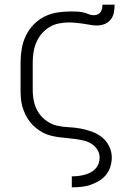

<svg xmlns="http://www.w3.org/2000/svg" viewBox="-20 -591 590 821"><path d="M287 210V163H288Q301 163 314.5 161.5Q328 160 341 156.5Q354 153 366 147Q378 141 387.5 131Q397 121 401.5 108.5Q406 96 406 82Q406 64 396 48.5Q386 33 370.5 23.5Q355 14 337.5 10Q320 6 302.5 3.5Q285 1 267 -0.5Q249 -2 231 -4.5Q213 -7 195.5 -11.5Q178 -16 162.5 -24.5Q147 -33 133 -44.5Q119 -56 108 -70Q97 -84 89 -100.5Q81 -117 76 -134Q71 -151 69.5 -169Q68 -187 68 -205V-325Q68 -354 73 -383Q78 -412 90.5 -438Q103 -464 123.5 -485.5Q144 -507 170 -520Q196 -533 225 -537.5Q254 -542 283 -542Q296 -542 308.5 -541.5Q321 -541 333.5 -538.5Q346 -536 357.5 -531Q369 -526 382 -526Q390 -526 398 -529.5Q406 -533 410.5 -540Q415 -547 416.5 -555Q418 -563 418 -571H470Q470 -554 467 -537.5Q464 -521 453.5 -507.5Q443 -494 427 -488Q411 -482 394 -482Q379 -482 364 -485Q349 -488 334 -490Q319 -492 304 -493.5Q289 -495 274 -495Q252 -495 230.5 -490.5Q209 -486 190.5 -474.5Q172 -463 158 -446.5Q144 -430 135.5 -410Q127 -390 123.5 -368.5Q120 -347 120 -325V-205Q120 -180 125.5 -155.5Q131 -131 144.5 -110Q158 -89 179 -74Q200 -59 224.5 -53.5Q249 -48 274 -47Q299 -46 323.5 -41.5Q348 -37 372 -28.5Q396 -20 415.5 -4.5Q435 11 446.5 34Q458 57 458 82Q458 102 452 121.5Q446 141 433.5 156.5Q421 172 403.5 182.5Q386 193 367 199.5Q348 206 328 208Q308 210 288 210Z"/></svg>

Font: Lode Dark Term
Style: Regular
Weight: 400
Monospace: yes
Designer: Belleve Invis
Foundry: Belleve Invis
Version: Version 29.2.0